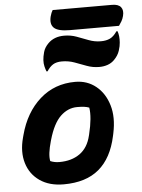

<svg xmlns="http://www.w3.org/2000/svg" viewBox="-63 -1011 790 1071"><g transform="rotate(-5 332.0 -475.0)"><path d="M363 -552Q430 -552 479 -512.5Q528 -473 548.5 -404.5Q569 -336 550 -247L547 -233Q521 -111 448 -49.5Q375 12 250 12Q170 12 116.5 -25Q63 -62 44 -125.5Q25 -189 46 -267L50 -282Q83 -406 165 -479Q247 -552 363 -552ZM362 -411Q310 -411 268.5 -371.5Q227 -332 201 -241L199 -234Q189 -199 185.5 -171.5Q182 -144 186 -124Q209 -114 237 -114Q305 -114 351 -146.5Q397 -179 413 -245L415 -253Q438 -347 429 -402Q416 -407 400.5 -409Q385 -411 362 -411ZM526 -765Q556 -765 577 -775Q598 -785 617 -813H623Q633 -786 630 -749Q629 -730 620.5 -703.5Q612 -677 589 -654Q573 -638 551.5 -630.5Q530 -623 505 -623Q468 -623 435 -635.5Q402 -648 369 -660Q336 -672 299 -672Q268 -672 249 -660Q230 -648 215 -624H209Q204 -636 200 -652.5Q196 -669 197 -688Q198 -707 205 -732.5Q212 -758 234 -780Q268 -814 324 -814Q361 -814 393.5 -802Q426 -790 458.5 -777.5Q491 -765 526 -765ZM273 -962H605Q641 -962 655 -944Q669 -926 661 -895Q657 -879 649.5 -866Q642 -853 634 -842H360Q293 -842 270.5 -863.5Q248 -885 259 -928Q262 -939 265.5 -947.5Q269 -956 273 -962Z"/></g></svg>

Font: Recursive Mn Csl St XBd
Style: Italic
Weight: 800
Italic angle: -15°
Monospace: yes
Version: Version 1.079;hotconv 1.0.112;makeotfexe 2.5.65598; ttfautoh